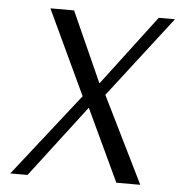

<svg xmlns="http://www.w3.org/2000/svg" viewBox="-49 -697 699 743"><g transform="rotate(5 300.5 -325.0)"><path d="M271 -322 117 -650H209L331 -378H332L538 -650H601L358 -335L523 0H430L299 -279H298L85 0H18Z"/></g></svg>

Font: Arsenal SC
Style: Italic
Weight: 400
Italic angle: -9.10001°
Designer: Andrij Shevchenko
Foundry: Stairsfor
Version: Version 2.001; ttfautohint (v1.8.4.7-5d5b)